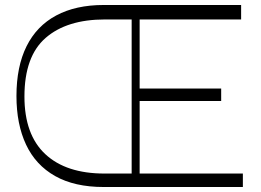

<svg xmlns="http://www.w3.org/2000/svg" viewBox="-20 -750 1046 770"><path d="M396 0Q279 0 201 -44Q123 -88 84.5 -170Q46 -252 46 -365Q46 -483 86.5 -564.5Q127 -646 205.5 -688Q284 -730 396 -730H531V-672H401Q248 -672 163 -598Q78 -524 78 -363Q78 -210 161.5 -132Q245 -54 399 -54H531V0ZM534 -672V-730H947V-672ZM534 0V-54H954V0ZM508 0V-730H540V0ZM536 -345V-395H867V-345Z"/></svg>

Font: Savate ExtraLight
Style: Regular
Weight: 200
Designer: Max Esnée
Foundry: Plomb Type
Version: Version 2.000